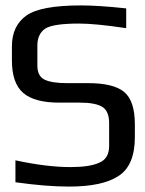

<svg xmlns="http://www.w3.org/2000/svg" viewBox="-20 -679 536 709"><path d="M305 -372Q400 -372 439 -339Q478 -306 478 -220V-173Q478 -69 419 -30Q360 10 235 10Q150 10 37 -6V-87Q152 -62 241 -62Q311 -62 346 -78Q383 -93 383 -140V-224Q383 -269 357.5 -284.5Q332 -300 275 -300H199Q107 -300 65.5 -336Q24 -372 24 -456V-508Q24 -584 78 -622Q131 -659 279 -659Q344 -659 446 -648V-575Q332 -592 272 -592Q178 -592 148 -574Q118 -554 118 -511V-437Q118 -398 144.5 -385Q171 -372 227 -372Z"/></svg>

Font: Gamestation Display
Style: Regular
Weight: 400
Designer: Jonas Hecksher
Foundry: Jonas Hecksher, Playtypeª, e-types AS
Version: Version 1.003